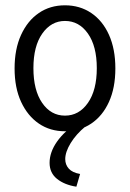

<svg xmlns="http://www.w3.org/2000/svg" viewBox="-20 -487 490 724"><path d="M225 8Q169 8 126.5 -21Q84 -50 59.5 -103Q35 -156 35 -229Q35 -302 59.5 -355.5Q84 -409 126.5 -438Q169 -467 225 -467Q281 -467 324 -438Q367 -409 391 -355.5Q415 -302 415 -229Q415 -156 391 -103Q367 -50 324 -21Q281 8 225 8ZM225 -51Q278 -51 311.5 -99Q345 -147 345 -230Q345 -313 311.5 -360.5Q278 -408 225 -408Q173 -408 139.5 -360.5Q106 -313 106 -230Q106 -147 139 -99Q172 -51 225 -51ZM282 169 268 217Q223 210 195 187.5Q167 165 167 127Q167 87 195 47Q223 7 276 -27L302 -10Q267 19 246.5 52.5Q226 86 226 113Q226 134 239.5 149Q253 164 282 169Z"/></svg>

Font: Inconsolata SemiCondensed
Style: Regular
Weight: 400
Width: 4
Monospace: yes
Designer: Raph Levien, Cyreal, Brenton Simpson
Foundry: Raph Levien, Cyreal, Google
Version: Version 3.001; ttfautohint (v1.8.2.53-6de2)